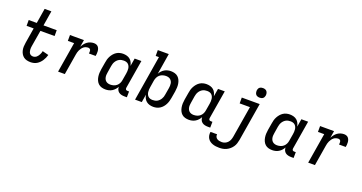

<svg xmlns="http://www.w3.org/2000/svg" viewBox="-45 -1556 4891 2597"><g transform="rotate(20 2400.0 -258.0)"><path d="M332 8Q304 8 278 1.5Q252 -5 232 -20.5Q212 -36 199 -59Q186 -82 180.5 -108Q175 -134 176 -161.5Q177 -189 182 -217L218 -436H116V-520H232L267 -735H364L329 -520H519V-436H315L276 -203Q274 -189 272.5 -174.5Q271 -160 273 -146.5Q275 -133 278.5 -120Q282 -107 290.5 -96.5Q299 -86 311.5 -81Q324 -76 339 -76Q351 -76 364.5 -81Q378 -86 388.5 -95Q399 -104 407 -115.5Q415 -127 421 -139Q427 -151 431.5 -163.5Q436 -176 438 -189L527 -166Q521 -144 511.5 -122.5Q502 -101 489 -81Q476 -61 458.5 -43.5Q441 -26 420.5 -14Q400 -2 377 3Q354 8 332 8Z M728 0 800 -436H710V-520H911L894 -418Q906 -441 922 -462Q938 -483 959 -498Q980 -513 1004.5 -520.5Q1029 -528 1053 -528Q1071 -528 1087 -522.5Q1103 -517 1114 -504.5Q1125 -492 1130.5 -476Q1136 -460 1137.5 -443Q1139 -426 1137.5 -408Q1136 -390 1133 -373H1036Q1038 -385 1038.5 -397Q1039 -409 1036 -420Q1033 -431 1023.5 -437.5Q1014 -444 1002 -444Q985 -444 967.5 -438.5Q950 -433 936 -421.5Q922 -410 911.5 -395Q901 -380 893 -363.5Q885 -347 881 -330.5Q877 -314 874 -297L825 0Z M1411 8Q1383 8 1356.5 0.5Q1330 -7 1310.5 -24.5Q1291 -42 1279.5 -66.5Q1268 -91 1263.5 -118.5Q1259 -146 1260 -174Q1261 -202 1266 -231L1283 -331Q1286 -355 1293 -379Q1300 -403 1312 -425.5Q1324 -448 1341 -468Q1358 -488 1379.5 -502Q1401 -516 1425.5 -522Q1450 -528 1474 -528Q1502 -528 1528.5 -520.5Q1555 -513 1574.5 -496.5Q1594 -480 1605.5 -456.5Q1617 -433 1622 -407L1641 -520H1738L1670 -111Q1669 -104 1670 -97Q1671 -90 1675 -85Q1679 -80 1685.5 -78Q1692 -76 1699 -76H1722L1721 8H1685Q1663 8 1641.5 3Q1620 -2 1603.5 -14.5Q1587 -27 1578.5 -46.5Q1570 -66 1570 -88Q1559 -67 1542 -48Q1525 -29 1503.5 -16Q1482 -3 1458.5 2.5Q1435 8 1411 8ZM1451 -76Q1474 -76 1498.5 -83Q1523 -90 1542 -106.5Q1561 -123 1572 -145.5Q1583 -168 1586 -191L1603 -291Q1606 -309 1607 -327Q1608 -345 1606 -362.5Q1604 -380 1597 -395.5Q1590 -411 1578 -422.5Q1566 -434 1549 -439Q1532 -444 1514 -444Q1498 -444 1481 -441Q1464 -438 1448.5 -429.5Q1433 -421 1420.5 -408.5Q1408 -396 1399 -381Q1390 -366 1385 -350Q1380 -334 1377 -317L1361 -217Q1358 -200 1357 -183Q1356 -166 1359 -149.5Q1362 -133 1369.5 -119Q1377 -105 1389.5 -95Q1402 -85 1418 -80.5Q1434 -76 1451 -76Z M2099 8Q2071 8 2045 0.5Q2019 -7 1999 -23.5Q1979 -40 1967.5 -63.5Q1956 -87 1951 -113L1933 0H1836L1943 -651H1896V-735H2054L2005 -434Q2016 -455 2033 -473.5Q2050 -492 2071 -504.5Q2092 -517 2115.5 -522.5Q2139 -528 2162 -528Q2190 -528 2217 -520.5Q2244 -513 2263.5 -495.5Q2283 -478 2294.5 -453.5Q2306 -429 2310.5 -401.5Q2315 -374 2313.5 -346Q2312 -318 2308 -289L2291 -189Q2287 -165 2280 -141Q2273 -117 2261.5 -94.5Q2250 -72 2233 -52Q2216 -32 2194 -18Q2172 -4 2147.5 2Q2123 8 2099 8ZM2059 -76Q2075 -76 2092 -79Q2109 -82 2124.5 -90.5Q2140 -99 2152.5 -111.5Q2165 -124 2174 -139Q2183 -154 2188.5 -170Q2194 -186 2196 -203L2213 -303Q2216 -320 2216.5 -337Q2217 -354 2214.5 -370.5Q2212 -387 2204 -401Q2196 -415 2184 -425Q2172 -435 2155.5 -439.5Q2139 -444 2122 -444Q2099 -444 2075 -437Q2051 -430 2031.5 -413.5Q2012 -397 2001.5 -374.5Q1991 -352 1987 -329L1971 -229Q1968 -211 1967 -193Q1966 -175 1968 -157.5Q1970 -140 1977 -124.5Q1984 -109 1996 -97.5Q2008 -86 2024.5 -81Q2041 -76 2059 -76Z M2611 8Q2583 8 2556.5 0.5Q2530 -7 2510.5 -24.5Q2491 -42 2479.5 -66.5Q2468 -91 2463.5 -118.5Q2459 -146 2460 -174Q2461 -202 2466 -231L2483 -331Q2486 -355 2493 -379Q2500 -403 2512 -425.5Q2524 -448 2541 -468Q2558 -488 2579.5 -502Q2601 -516 2625.5 -522Q2650 -528 2674 -528Q2702 -528 2728.5 -520.5Q2755 -513 2774.5 -496.5Q2794 -480 2805.5 -456.5Q2817 -433 2822 -407L2841 -520H2938L2870 -111Q2869 -104 2870 -97Q2871 -90 2875 -85Q2879 -80 2885.5 -78Q2892 -76 2899 -76H2922L2921 8H2885Q2863 8 2841.5 3Q2820 -2 2803.5 -14.5Q2787 -27 2778.5 -46.5Q2770 -66 2770 -88Q2759 -67 2742 -48Q2725 -29 2703.5 -16Q2682 -3 2658.5 2.5Q2635 8 2611 8ZM2651 -76Q2674 -76 2698.5 -83Q2723 -90 2742 -106.5Q2761 -123 2772 -145.5Q2783 -168 2786 -191L2803 -291Q2806 -309 2807 -327Q2808 -345 2806 -362.5Q2804 -380 2797 -395.5Q2790 -411 2778 -422.5Q2766 -434 2749 -439Q2732 -444 2714 -444Q2698 -444 2681 -441Q2664 -438 2648.5 -429.5Q2633 -421 2620.5 -408.5Q2608 -396 2599 -381Q2590 -366 2585 -350Q2580 -334 2577 -317L2561 -217Q2558 -200 2557 -183Q2556 -166 2559 -149.5Q2562 -133 2569.5 -119Q2577 -105 2589.5 -95Q2602 -85 2618 -80.5Q2634 -76 2651 -76Z M3127 223Q3102 223 3078 220Q3054 217 3031.5 209Q3009 201 2990.5 187.5Q2972 174 2960 154.5Q2948 135 2944 111.5Q2940 88 2944 63L2945 61H3040L3039 62Q3036 81 3043.5 97Q3051 113 3065.5 122.5Q3080 132 3098 135.5Q3116 139 3134 139Q3157 139 3179.5 129.5Q3202 120 3218.5 102Q3235 84 3243.5 61.5Q3252 39 3256 16L3331 -436H3183V-520H3441L3350 30Q3345 56 3337 81.5Q3329 107 3313.5 130Q3298 153 3276.5 171.5Q3255 190 3230 202Q3205 214 3179 218.5Q3153 223 3127 223ZM3409 -601Q3393 -601 3377.5 -606.5Q3362 -612 3353 -624.5Q3344 -637 3341.5 -653.5Q3339 -670 3341 -687Q3343 -698 3349 -709Q3355 -720 3365 -727Q3375 -734 3386.5 -736.5Q3398 -739 3410 -739Q3426 -739 3441.5 -733.5Q3457 -728 3466 -715.5Q3475 -703 3478 -686.5Q3481 -670 3478 -653Q3476 -642 3470 -631Q3464 -620 3454 -613Q3444 -606 3432.5 -603.5Q3421 -601 3409 -601Z M3811 8Q3783 8 3756.5 0.5Q3730 -7 3710.5 -24.5Q3691 -42 3679.5 -66.5Q3668 -91 3663.5 -118.5Q3659 -146 3660 -174Q3661 -202 3666 -231L3683 -331Q3686 -355 3693 -379Q3700 -403 3712 -425.5Q3724 -448 3741 -468Q3758 -488 3779.5 -502Q3801 -516 3825.5 -522Q3850 -528 3874 -528Q3902 -528 3928.5 -520.5Q3955 -513 3974.5 -496.5Q3994 -480 4005.5 -456.5Q4017 -433 4022 -407L4041 -520H4138L4070 -111Q4069 -104 4070 -97Q4071 -90 4075 -85Q4079 -80 4085.5 -78Q4092 -76 4099 -76H4122L4121 8H4085Q4063 8 4041.5 3Q4020 -2 4003.5 -14.5Q3987 -27 3978.5 -46.5Q3970 -66 3970 -88Q3959 -67 3942 -48Q3925 -29 3903.5 -16Q3882 -3 3858.5 2.5Q3835 8 3811 8ZM3851 -76Q3874 -76 3898.5 -83Q3923 -90 3942 -106.5Q3961 -123 3972 -145.5Q3983 -168 3986 -191L4003 -291Q4006 -309 4007 -327Q4008 -345 4006 -362.5Q4004 -380 3997 -395.5Q3990 -411 3978 -422.5Q3966 -434 3949 -439Q3932 -444 3914 -444Q3898 -444 3881 -441Q3864 -438 3848.5 -429.5Q3833 -421 3820.5 -408.5Q3808 -396 3799 -381Q3790 -366 3785 -350Q3780 -334 3777 -317L3761 -217Q3758 -200 3757 -183Q3756 -166 3759 -149.5Q3762 -133 3769.5 -119Q3777 -105 3789.5 -95Q3802 -85 3818 -80.5Q3834 -76 3851 -76Z M4328 0 4400 -436H4310V-520H4511L4494 -418Q4506 -441 4522 -462Q4538 -483 4559 -498Q4580 -513 4604.5 -520.5Q4629 -528 4653 -528Q4671 -528 4687 -522.5Q4703 -517 4714 -504.5Q4725 -492 4730.5 -476Q4736 -460 4737.5 -443Q4739 -426 4737.5 -408Q4736 -390 4733 -373H4636Q4638 -385 4638.5 -397Q4639 -409 4636 -420Q4633 -431 4623.5 -437.5Q4614 -444 4602 -444Q4585 -444 4567.5 -438.5Q4550 -433 4536 -421.5Q4522 -410 4511.5 -395Q4501 -380 4493 -363.5Q4485 -347 4481 -330.5Q4477 -314 4474 -297L4425 0Z"/></g></svg>

Font: Iosevka HT Medium Extended
Style: Italic
Weight: 500
Width: 7
Italic angle: -9°
Monospace: yes
Designer: Belleve Invis
Foundry: Belleve Invis
Version: Version 32.3.0; ttfautohint (v1.8.4)